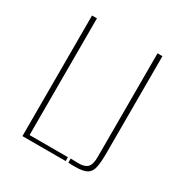

<svg xmlns="http://www.w3.org/2000/svg" viewBox="-142 -702 779 815"><g transform="rotate(30 247.5 -295.0)"><path d="M78 0V-591H102V-19H290V0ZM338 1Q329 1 321 1Q313 1 303 0V-20L338 -19Q370 -18 384.5 -31.5Q399 -45 399 -82V-591H423V-118Q423 -74 418 -47.5Q413 -21 395 -10Q377 1 338 1Z"/></g></svg>

Font: Alumni Sans Thin
Style: Regular
Weight: 100
Designer: Robert E. Leuschke
Foundry: Robert E. Leuschke
Version: Version 1.018